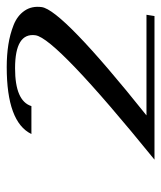

<svg xmlns="http://www.w3.org/2000/svg" viewBox="27 -860 490 585"><g transform="rotate(-90 272.5 -567.0)"><path d="M361.3 -792Q397.5 -792 429.2 -787.1Q460.9 -782.2 489.3 -771Q517.6 -759.8 532.7 -737.8Q547.9 -715.8 543.9 -685.5Q535.2 -623 213.9 -366.2H520.5L516.6 -341.8H79.1Q448.2 -641.6 458 -704.1Q466.8 -766.6 357.4 -766.6Q257.8 -766.6 242.2 -716.8H157.2Q193.4 -792 361.3 -792Z"/></g></svg>

Font: okolaks
Style: BoldItalic
Weight: 600
Width: 8
Italic angle: -8°
Version: Version 000.6.0